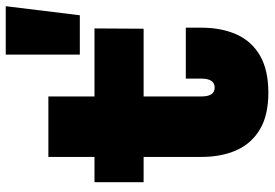

<svg xmlns="http://www.w3.org/2000/svg" viewBox="-156 -742 908 635"><g transform="rotate(-90 297.5 -424.0)"><path d="M296.5 -211.5Q296.5 -189 304 -178.2Q311.5 -167.5 325.5 -167.5Q340.5 -167.5 348 -178.5Q355.5 -189.5 355.5 -211.5V-263H524V-212.5Q524 -145 501.5 -95Q479 -45 431.5 -17.5Q384 10 308.5 10Q234.5 10 187.8 -17.8Q141 -45.5 118.8 -95.2Q96.5 -145 96.5 -211.5V-402.5H13V-565H96.5V-717.5H296.5V-565H521.5L520.5 -402.5H296.5ZM435 -858.5H595L565 -613.5H435Z"/></g></svg>

Font: Hepta Slab ExtraBold
Style: Regular
Weight: 800
Designer: Michael LaGattuta
Foundry: Michael LaGattuta
Version: Version 1.102